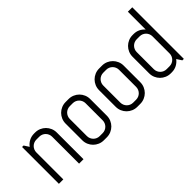

<svg xmlns="http://www.w3.org/2000/svg" viewBox="-13 -1266 1843 1843"><g transform="rotate(-45 908.0 -345.0)"><path d="M334 0V-366.2Q334 -384.3 327.1 -400.1Q320.3 -416 308.6 -427.7Q296.9 -439.5 281 -446.3Q265.1 -453.1 247.1 -453.1H207Q189 -453.1 173.1 -446.3Q157.2 -439.5 145.5 -427.7Q133.8 -416 127 -400.1Q120.1 -384.3 120.1 -366.2V0H60.1V-500H80.1L112.8 -449.2Q133.3 -477.1 164.3 -493.4Q195.3 -509.8 231.9 -509.8H247.1Q277.3 -509.8 304.2 -498.3Q331.1 -486.8 351.1 -466.8Q371.1 -446.8 382.6 -419.9Q394 -393.1 394 -362.8V0Z M848.1 -137.2Q848.1 -106.9 836.7 -80.1Q825.2 -53.2 805.2 -33.2Q785.2 -13.2 758.3 -1.7Q731.4 9.8 701.2 9.8H661.1Q630.9 9.8 604 -1.7Q577.1 -13.2 557.1 -33.2Q537.1 -53.2 525.6 -80.1Q514.2 -106.9 514.2 -137.2V-362.8Q514.2 -393.1 525.6 -419.9Q537.1 -446.8 557.1 -466.8Q577.1 -486.8 604 -498.3Q630.9 -509.8 661.1 -509.8H701.2Q731.4 -509.8 758.3 -498.3Q785.2 -486.8 805.2 -466.8Q825.2 -446.8 836.7 -419.9Q848.1 -393.1 848.1 -362.8V-137.2ZM788.1 -366.2Q788.1 -384.3 781.2 -400.1Q774.4 -416 762.7 -427.7Q751 -439.5 735.1 -446.3Q719.2 -453.1 701.2 -453.1H661.1Q643.1 -453.1 627.2 -446.3Q611.3 -439.5 599.6 -427.7Q587.9 -416 581.1 -400.1Q574.2 -384.3 574.2 -366.2V-133.8Q574.2 -115.7 581.1 -99.9Q587.9 -84 599.6 -72.3Q611.3 -60.5 627.2 -53.7Q643.1 -46.9 661.1 -46.9H701.2Q719.2 -46.9 735.1 -53.7Q751 -60.5 762.7 -72.3Q774.4 -84 781.2 -99.9Q788.1 -115.7 788.1 -133.8Z M1302.2 -137.2Q1302.2 -106.9 1290.8 -80.1Q1279.3 -53.2 1259.3 -33.2Q1239.3 -13.2 1212.4 -1.7Q1185.5 9.8 1155.3 9.8H1115.2Q1085 9.8 1058.1 -1.7Q1031.2 -13.2 1011.2 -33.2Q991.2 -53.2 979.7 -80.1Q968.3 -106.9 968.3 -137.2V-362.8Q968.3 -393.1 979.7 -419.9Q991.2 -446.8 1011.2 -466.8Q1031.2 -486.8 1058.1 -498.3Q1085 -509.8 1115.2 -509.8H1155.3Q1185.5 -509.8 1212.4 -498.3Q1239.3 -486.8 1259.3 -466.8Q1279.3 -446.8 1290.8 -419.9Q1302.2 -393.1 1302.2 -362.8V-137.2ZM1242.2 -366.2Q1242.2 -384.3 1235.4 -400.1Q1228.5 -416 1216.8 -427.7Q1205.1 -439.5 1189.2 -446.3Q1173.3 -453.1 1155.3 -453.1H1115.2Q1097.2 -453.1 1081.3 -446.3Q1065.4 -439.5 1053.7 -427.7Q1042 -416 1035.2 -400.1Q1028.3 -384.3 1028.3 -366.2V-133.8Q1028.3 -115.7 1035.2 -99.9Q1042 -84 1053.7 -72.3Q1065.4 -60.5 1081.3 -53.7Q1097.2 -46.9 1115.2 -46.9H1155.3Q1173.3 -46.9 1189.2 -53.7Q1205.1 -60.5 1216.8 -72.3Q1228.5 -84 1235.4 -99.9Q1242.2 -115.7 1242.2 -133.8Z M1736.3 0 1703.1 -50.8Q1682.6 -22.9 1651.9 -6.6Q1621.1 9.8 1584.5 9.8H1569.3Q1539.1 9.8 1512.2 -1.7Q1485.4 -13.2 1465.3 -33.2Q1445.3 -53.2 1433.8 -80.1Q1422.4 -106.9 1422.4 -137.2V-362.8Q1422.4 -393.1 1433.8 -419.9Q1445.3 -446.8 1465.3 -466.8Q1485.4 -486.8 1512.2 -498.3Q1539.1 -509.8 1569.3 -509.8H1584.5Q1618.2 -509.8 1647 -496.1Q1675.8 -482.4 1696.3 -458V-700.2H1756.3V0ZM1696.3 -366.2Q1696.3 -384.3 1689.5 -400.1Q1682.6 -416 1670.9 -427.7Q1659.2 -439.5 1643.3 -446.3Q1627.4 -453.1 1609.4 -453.1H1569.3Q1551.3 -453.1 1535.4 -446.3Q1519.5 -439.5 1507.8 -427.7Q1496.1 -416 1489.3 -400.1Q1482.4 -384.3 1482.4 -366.2V-133.8Q1482.4 -115.7 1489.3 -99.9Q1496.1 -84 1507.8 -72.3Q1519.5 -60.5 1535.4 -53.7Q1551.3 -46.9 1569.3 -46.9H1609.4Q1627.4 -46.9 1643.3 -53.7Q1659.2 -60.5 1670.9 -72.3Q1682.6 -84 1689.5 -99.9Q1696.3 -115.7 1696.3 -133.8Z"/></g></svg>

Font: Abel
Style: Regular
Weight: 400
Designer: Matthew Desmond
Foundry: Matthew Desmond
Version: Version 1.002